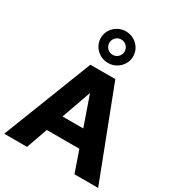

<svg xmlns="http://www.w3.org/2000/svg" viewBox="-232 -1163 1206 1307"><g transform="rotate(30 371.0 -509.0)"><path d="M2 0 275 -700H471L740 0H554L496 -167H240L181 0ZM287 -300H450L369 -532ZM372.1 -770Q337 -770 308 -786.8Q279.1 -803.5 262 -832Q245 -860.5 245 -894Q245 -928.4 262 -956.2Q279 -984 307.9 -1001Q336.8 -1018 371.9 -1018Q407 -1018 436 -1001.2Q464.9 -984.4 482 -956.4Q499 -928.4 499 -893.6Q499 -860 482 -832Q465 -804 436.1 -787Q407.2 -770 372.1 -770ZM372.1 -834Q397 -834 414.5 -851.6Q432 -869.2 432 -894.1Q432 -919 414.4 -936.5Q396.8 -954 371.9 -954Q347 -954 329.5 -936.4Q312 -918.8 312 -893.9Q312 -869 329.6 -851.5Q347.2 -834 372.1 -834Z"/></g></svg>

Font: Red Hat Text VF
Style: Regular
Weight: 400
Designer: Pentagram, MCKL
Foundry: Pentagram, MCKL
Version: Version 1.023